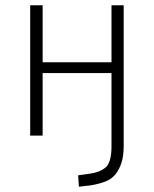

<svg xmlns="http://www.w3.org/2000/svg" viewBox="-20 -512 581 725"><path d="M278 193 275 150 318 144Q356 139 378.5 120.5Q401 102 401 40V-236H141V0H94V-492H141V-277H401V-492H447V40Q447 76 439 101.5Q431 127 416.5 145.5Q402 164 377.5 173.5Q353 183 322 188Z"/></svg>

Font: Nunito Sans 7pt Condensed ExtraLight
Style: Regular
Weight: 250
Width: 3
Designer: Vernon Adams
Foundry: Vernon Adams
Version: Version 3.101;gftools[0.9.27]